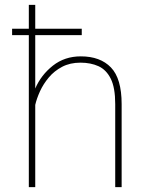

<svg xmlns="http://www.w3.org/2000/svg" viewBox="-20 -770 602 790"><path d="M316.4 -651.9V-625.5H125V-405.8Q148.9 -461.4 197.5 -499.8Q246.1 -538.1 312.5 -538.1Q392.6 -538.1 436.5 -492.4Q480.5 -446.8 480.5 -341.8V0H454.1V-341.8Q454.1 -409.2 435.8 -446Q417.5 -482.9 385.3 -497.6Q353 -512.2 311 -512.2Q268.1 -512.2 235.6 -495.1Q203.1 -478 180.7 -451.2Q158.2 -424.3 144.5 -394.3Q130.9 -364.3 125 -338.4V0H98.6V-625.5H29.8V-651.9H98.6V-750H125V-651.9Z"/></svg>

Font: Vazirmatn RD UI Thin
Style: Regular
Weight: 100
Designer: Saber Rastikerdar
Foundry: Saber Rastikerdar
Version: Version 33.003